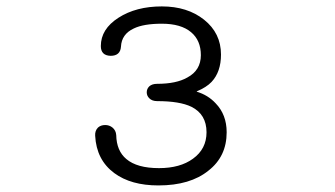

<svg xmlns="http://www.w3.org/2000/svg" viewBox="-20 -559 1040 596"><path d="M482.4 -539.1Q402.3 -539.1 347.7 -503.9Q293 -468.8 293 -416Q293 -386.7 323.2 -385.7Q353.5 -385.7 355.5 -414.1Q357.4 -453.1 395.5 -470.7Q425.8 -485.4 482.4 -485.4Q542 -485.4 573.2 -459Q603.5 -433.6 603.5 -387.7Q603.5 -340.8 561.5 -318.4Q527.3 -298.8 467.8 -298.8Q452.1 -298.8 443.4 -291Q435.5 -283.2 435.5 -272.5Q435.5 -261.7 443.4 -253.9Q452.1 -245.1 467.8 -245.1Q538.1 -245.1 574.2 -227.5Q621.1 -204.1 621.1 -148.4Q621.1 -96.7 579.1 -66.4Q539.1 -37.1 473.6 -37.1Q405.3 -37.1 372.1 -65.4Q341.8 -90.8 340.8 -139.6Q339.8 -154.3 329.1 -163.1Q319.3 -170.9 306.6 -170.9Q293 -170.9 284.2 -163.1Q274.4 -153.3 275.4 -137.7Q279.3 -62.5 335 -21.5Q386.7 16.6 471.7 16.6Q570.3 16.6 627 -29.3Q683.6 -73.2 683.6 -148.4Q683.6 -203.1 649.4 -238.3Q626 -263.7 590.8 -274.4V-275.4Q621.1 -288.1 636.7 -304.7Q666 -335.9 666 -389.6Q666 -456.1 613.3 -498Q561.5 -539.1 482.4 -539.1Z"/></svg>

Font: GulimChe
Style: Regular
Weight: 400
Monospace: yes
Version: Version 2.21